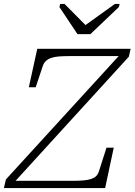

<svg xmlns="http://www.w3.org/2000/svg" viewBox="-38 -959 686 979"><path d="M357 -785H423L568 -923L572 -939H548L374 -814H415L291 -939H269L265 -923ZM16 -37H330Q362 -37 386 -39Q410 -41 425.5 -46Q441 -51 450.5 -59.5Q460 -68 465 -81L505 -206H542L498 0H-18L-8 -44L578 -685L586 -673H316Q284 -673 260.5 -671Q237 -669 221 -663Q205 -657 195 -647Q185 -637 180 -622L144 -514H109L152 -710H628L619 -670L24 -18Z"/></svg>

Font: Roboto Serif Thin
Style: Italic
Weight: 250
Italic angle: -10°
Version: Version 1.007